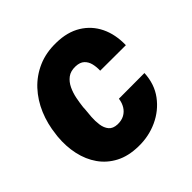

<svg xmlns="http://www.w3.org/2000/svg" viewBox="-148 -664 800 800"><g transform="rotate(-45 252.0 -264.0)"><path d="M232.4 -116.7Q255.4 -116.2 272 -125.2Q288.6 -134.3 298.6 -150.6Q308.6 -167 311.5 -188.5L462.4 -189Q459.5 -126.5 426 -81.5Q392.6 -36.6 340.3 -12.7Q288.1 11.2 228 9.8Q170.4 8.8 128.9 -12.9Q87.4 -34.7 61.5 -71.5Q35.6 -108.4 25.1 -156.2Q14.6 -204.1 19.5 -257.3L21 -269Q26.9 -324.7 47.6 -374Q68.4 -423.3 103 -460.7Q137.7 -498 185.3 -518.8Q232.9 -539.6 292.5 -538.1Q356 -537.1 400.6 -509.8Q445.3 -482.4 468.3 -435.1Q491.2 -387.7 489.7 -325.7L338.9 -326.2Q339.8 -347.2 335.2 -366.5Q330.6 -385.7 317.4 -398.2Q304.2 -410.6 279.3 -411.6Q250.5 -412.6 232.4 -398.9Q214.4 -385.3 203.9 -363Q193.4 -340.8 188.5 -315.7Q183.6 -290.5 181.2 -268.6L180.7 -257.3Q178.7 -239.7 177 -216.1Q175.3 -192.4 178.5 -169.9Q181.6 -147.5 193.8 -132.6Q206.1 -117.7 232.4 -116.7Z"/></g></svg>

Font: Roboto Black
Style: Italic
Weight: 900
Italic angle: -12°
Designer: Christian Robertson
Foundry: Google
Version: Version 3.0; 2020